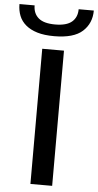

<svg xmlns="http://www.w3.org/2000/svg" viewBox="-119 -1010 534 1047"><g transform="rotate(5 147.5 -486.0)"><path d="M89 -740H208V0H89ZM147 -814Q93 -814 55 -825.5Q17 -837 -8 -858Q-33 -879 -44.5 -908Q-56 -937 -56 -972H27Q27 -928 56 -903Q85 -878 147 -878Q210 -878 239 -903Q268 -928 268 -972H351Q351 -902 302.5 -858Q254 -814 147 -814Z"/></g></svg>

Font: Encode Sans Wide
Style: Medium
Weight: 500
Designer: Pablo Impallari, Andres Torresi
Foundry: Pablo Impallari, Andres Torresi
Version: Version 1.000; ttfautohint (v1.00) -l 8 -r 50 -G 200 -x 14 -